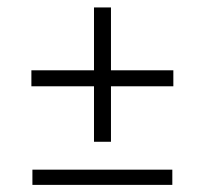

<svg xmlns="http://www.w3.org/2000/svg" viewBox="-20 -569 561 526"><path d="M237.5 -180.6V-332.6H66V-376.4H237.5V-548.6H284V-376.4H454.9V-332.6H284V-180.6ZM68.8 -62.5V-104.2H452.1V-62.5Z"/></svg>

Font: Afacad Flux Light
Style: Regular
Weight: 300
Designer: Kristian Moeller
Foundry: Dicotype
Version: Version 1.100